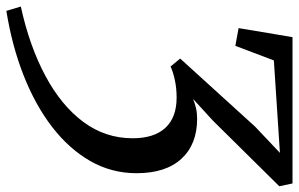

<svg xmlns="http://www.w3.org/2000/svg" viewBox="-198 -592 961 618"><g transform="rotate(90 283.0 -282.5)"><path d="M8.5 178 -5.5 131.5Q122.5 103.5 218 52.2Q313.5 1 366 -69.8Q418.5 -140.5 418.5 -228.5Q418.5 -297.5 385 -333.8Q351.5 -370 287.5 -370Q258 -370 232 -364.5Q206 -359 187.5 -350.5L162 -381.5L381 -622.5L465.5 -702.5L168 -683L121 -559L64 -569.5L93 -743H564L573 -700.5L361 -486L292 -423Q306.5 -429 322.2 -432.5Q338 -436 356 -436Q438 -436 484.5 -385.5Q531 -335 531 -241Q531 -160.5 491.8 -92Q452.5 -23.5 382 30.8Q311.5 85 216.2 122.5Q121 160 8.5 178Z"/></g></svg>

Font: Merriweather Light 18pt
Style: Italic
Weight: 400
Italic angle: -7.8°
Version: Version 2.101